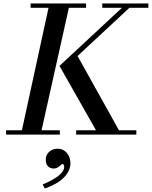

<svg xmlns="http://www.w3.org/2000/svg" viewBox="-20 -774 873 1104"><path d="M156 -729V-754H475V-729H376L219 -25H324V0H15V-25H106L259 -729ZM568 -729V-754H833V-729H724L426 -452L664 -25H764V0H418V-25H532L322 -395L681 -729ZM238 310 225 287Q349 234 349 186Q349 169 338 169Q336 169 321.5 182Q307 195 289 195Q268 195 255.5 181.5Q243 168 243 145Q243 116 263 98.5Q283 81 311 81Q344 81 364.5 105.5Q385 130 385 164Q385 208 348 246Q311 284 238 310Z"/></svg>

Font: Libre Bodoni
Style: Italic
Weight: 400
Italic angle: -13°
Designer: Pablo Impallari, Rodrigo Fuenzalida
Foundry: Pablo Impallari, Rodrigo Fuenzalida
Version: Version 1.001